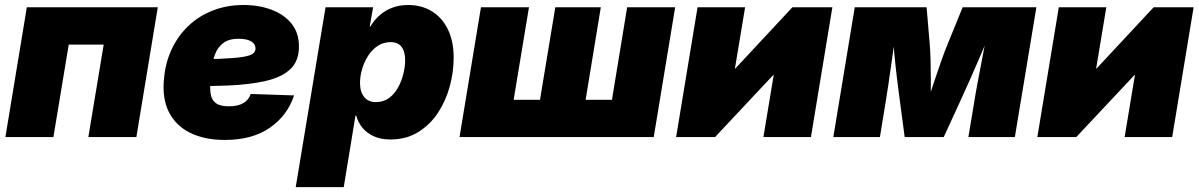

<svg xmlns="http://www.w3.org/2000/svg" viewBox="-20 -559 4890 783"><path d="M623.5 -529.3 536.1 0H340.3L402.8 -377H260.3L197.8 0H2L89.4 -529.3Z M897.5 11.7Q814.5 11.7 755.9 -17.1Q697.3 -45.9 668.9 -101.8Q640.6 -157.7 648.9 -237.8Q654.3 -302.7 679.9 -357.7Q705.6 -412.6 748 -453.1Q790.5 -493.7 847.7 -516.1Q904.8 -538.6 973.6 -538.6Q1035.6 -538.6 1086.9 -519.5Q1138.2 -500.5 1168.7 -462.9Q1199.2 -425.3 1199.2 -369.1Q1199.2 -310.5 1164.3 -277.3Q1129.4 -244.1 1064.2 -229Q999 -213.9 908 -210.2Q816.9 -206.5 704.1 -206.5L722.2 -316.9Q819.3 -316.9 878.7 -319.3Q938 -321.8 969 -326.7Q1000 -331.5 1011 -340.1Q1022 -348.6 1022 -360.8Q1022 -379.9 1004.2 -390.4Q986.3 -400.9 953.1 -400.9Q913.6 -400.9 891.1 -384Q868.7 -367.2 858.2 -340.6Q847.7 -314 844 -285.2Q840.3 -256.3 838.4 -231.9Q835.4 -200.2 839.1 -176Q842.8 -151.9 859.9 -138.7Q877 -125.5 913.6 -125.5Q950.7 -125.5 972.9 -138.9Q995.1 -152.3 1002.4 -175.8L1179.2 -169.9Q1152.8 -88.4 1080.8 -38.3Q1008.8 11.7 897.5 11.7Z M1186 204.1 1307.6 -529.3H1501.5L1487.8 -450.7H1490.2Q1507.3 -479 1530.3 -498.5Q1553.2 -518.1 1582 -528.3Q1610.8 -538.6 1644.5 -538.6Q1698.7 -538.6 1740.5 -513.4Q1782.2 -488.3 1806.2 -439.9Q1830.1 -391.6 1830.1 -322.8Q1830.1 -265.6 1814.2 -207Q1798.3 -148.4 1766.4 -99.6Q1734.4 -50.8 1685.8 -20.5Q1637.2 9.8 1571.8 9.8Q1533.2 9.8 1504.6 -3.2Q1476.1 -16.1 1458 -38.1Q1439.9 -60.1 1432.6 -87.9H1429.7L1381.8 204.1ZM1512.7 -142.6Q1543.9 -142.6 1566.7 -159.4Q1589.4 -176.3 1603.8 -202.9Q1618.2 -229.5 1625.2 -259Q1632.3 -288.6 1632.3 -313.5Q1632.3 -348.6 1617.7 -367.9Q1603 -387.2 1573.2 -387.2Q1543.9 -387.2 1520.8 -372.1Q1497.6 -356.9 1481.4 -331.8Q1465.3 -306.6 1456.8 -277.6Q1448.2 -248.5 1448.2 -220.7Q1448.2 -184.1 1465.3 -163.3Q1482.4 -142.6 1512.7 -142.6Z M1941.4 -529.3H2137.2L2074.7 -151.9H2182.1L2244.6 -529.3H2430.2L2368.2 -151.9H2475.6L2537.6 -529.3H2733.4L2646 0H1854Z M3287.1 0H3093.3L3135.3 -253.4H3133.8L2896 0H2737.3L2824.7 -529.3H3018.6L2977.1 -279.3H2978.5L3211.4 -529.3H3374.5Z M3378.4 0 3465.8 -529.3H3758.8L3771.5 -379.4Q3773.9 -352.5 3774.9 -315.4Q3775.9 -278.3 3776.1 -238.3Q3776.4 -198.2 3775.9 -160.9Q3775.4 -123.5 3774.9 -95.2H3746.6Q3755.4 -123 3767.8 -160.4Q3780.3 -197.8 3793.7 -238Q3807.1 -278.3 3820.3 -315.4Q3833.5 -352.5 3844.7 -379.4L3905.8 -529.3H4206.5L4118.7 0H3929.2L3953.1 -143.1Q3957.5 -172.4 3964.6 -210.2Q3971.7 -248 3979.7 -290Q3987.8 -332 3995.6 -373.5Q4003.4 -415 4009.3 -451.7H4026.9Q4007.3 -399.9 3983.4 -343.8Q3959.5 -287.6 3936.3 -235.6Q3913.1 -183.6 3894.5 -143.1L3828.6 0H3669.4L3650.4 -143.1Q3644.5 -185.1 3638.2 -237.5Q3631.8 -290 3626.7 -345.7Q3621.6 -401.4 3619.1 -451.7H3637.2Q3631.3 -415 3625.5 -373.5Q3619.6 -332 3613.8 -290Q3607.9 -248 3602.3 -210.2Q3596.7 -172.4 3591.8 -143.1L3568.4 0Z M4760.3 0H4566.4L4608.4 -253.4H4606.9L4369.1 0H4210.4L4297.9 -529.3H4491.7L4450.2 -279.3H4451.7L4684.6 -529.3H4847.7Z"/></svg>

Font: Inter 24pt Black
Style: Italic
Weight: 900
Italic angle: -9.3988°
Designer: Rasmus Andersson
Foundry: rsms
Version: Version 4.001;git-66647c0bb